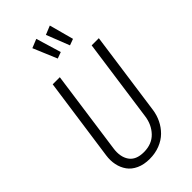

<svg xmlns="http://www.w3.org/2000/svg" viewBox="-285 -1013 1101 1101"><g transform="rotate(-45 265.0 -462.5)"><path d="M254.9 -936 300.8 -783.2 262.2 -769 201.2 -914.1ZM363.8 -935.1 403.8 -787.1 365.2 -772.9 310.1 -913.1ZM511.2 -685.1 439.9 -175.8Q434.6 -137.7 418.2 -104.2Q401.9 -70.8 375.7 -44.9Q349.6 -19 311.5 -3.9Q273.4 11.2 228 11.2Q182.1 11.2 147.5 -4.6Q112.8 -20.5 93.8 -47.4Q74.7 -74.2 67.6 -108.2Q60.5 -142.1 65.9 -180.2L137.2 -685.1H194.8L124 -179.2Q115.2 -117.2 141.8 -78.6Q168.5 -40 231.9 -40Q297.4 -40 336.2 -80.8Q375 -121.6 382.8 -183.1L453.1 -685.1Z"/></g></svg>

Font: Fira Sans Compressed Light
Style: Italic
Weight: 300
Width: 3
Italic angle: -8°
Designer: Carrois Corporate & Edenspiekermann AG
Foundry: Carrois Corporate GbR & Edenspiekermann AG
Version: Version 4.203;PS 004.203;hotconv 1.0.88;makeotf.lib2.5.64775